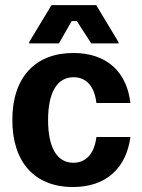

<svg xmlns="http://www.w3.org/2000/svg" viewBox="-20 -720 557 752"><path d="M94.2 -550H210.8L260.8 -637.5H280.8L337.5 -550H444.2V-555L356.7 -700H181.7L94.2 -555ZM265.8 12.5C398.3 12.5 475 -64.2 490.8 -183.3H357.5C350 -119.2 317.5 -82.5 267.5 -82.5C203.3 -82.5 168.3 -141.7 168.3 -250C168.3 -357.5 203.3 -417.5 268.3 -417.5C317.5 -417.5 350 -382.5 357.5 -316.7H490.8C476.7 -437.5 399.2 -512.5 267.5 -512.5C120.8 -512.5 28.3 -420 28.3 -250C28.3 -89.2 111.7 12.5 265.8 12.5Z"/></svg>

Font: Familjen Grotesk GF
Style: Bold
Weight: 700
Designer: Anders Wikstroem, Jonas Baeckman, Matilda Gysing, Kristian Moeller
Foundry: Familjen STHLM AB
Version: Version 2.000; Beta; Release 4; Build 6